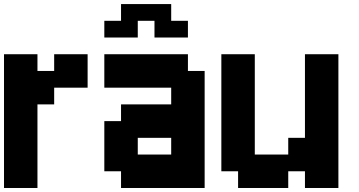

<svg xmlns="http://www.w3.org/2000/svg" viewBox="-20 -937 1790 957"><path d="M0 0V-666.7H166.7V-583.3H250V-666.7H416.7V-500H250V-416.7H166.7V0Z M500 -83.3V-333.3H583.3V-416.7H833.3V-500H500V-666.7H916.7V-583.3H1000V0H583.3V-83.3ZM500 -750V-833.3H583.3V-916.7H833.3V-833.3H916.7V-750H750V-833.3H666.7V-750ZM666.7 -166.7H833.3V-250H666.7Z M1083.3 -83.3V-666.7H1250V-166.7H1416.7V-250H1500V-666.7H1666.7V0H1500V-83.3H1416.7V0H1166.7V-83.3Z"/></svg>

Font: Galmuri11 Bold
Style: Regular
Weight: 700
Designer: Lee Minseo (quiple)
Version: Version 2.397;hotconv 1.1.1;makeotfexe 2.6.0 DEVELOPMENT